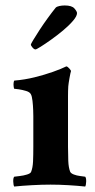

<svg xmlns="http://www.w3.org/2000/svg" viewBox="-20 -679 347 703"><path d="M217 -659Q243 -659 252.5 -648Q262 -637 262 -631Q262 -620 247.5 -603Q233 -586 211.5 -568Q190 -550 167.5 -534Q145 -518 129 -508Q113 -498 110 -498Q105 -498 99 -505Q93 -512 93 -516Q93 -518 102 -533Q111 -548 125 -569.5Q139 -591 155 -613Q171 -635 184 -651Q188 -655 197.5 -657Q207 -659 217 -659ZM229 -302V-142Q229 -115 230 -90Q231 -65 237 -50Q240 -44 250.5 -40Q261 -36 273.5 -34.5Q286 -33 292 -32Q296 -27 295.5 -14Q295 -1 292 4Q264 1 230 -1Q196 -3 165 -3Q134 -3 97.5 -1Q61 1 32 4Q29 -1 28.5 -14Q28 -27 32 -32Q39 -33 52.5 -34.5Q66 -36 79 -40Q92 -44 94 -50Q100 -65 101 -88Q102 -111 102 -142V-254Q102 -259 101.5 -275.5Q101 -292 99 -309.5Q97 -327 93 -334Q89 -342 75.5 -346Q62 -350 49 -352Q36 -354 32 -354Q31 -355 30 -362.5Q29 -370 30 -377Q31 -384 33 -384Q70 -387 106.5 -396Q143 -405 174 -416Q205 -427 223 -436Q228 -435 234 -428Q240 -421 240 -419Q238 -413 234.5 -393.5Q231 -374 230 -363Q229 -347 229 -327Q229 -307 229 -302Z"/></svg>

Font: Amiri
Style: Bold
Weight: 700
Designer: Khaled Hosny
Version: Version 0.113